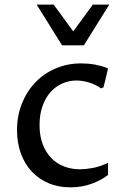

<svg xmlns="http://www.w3.org/2000/svg" viewBox="-20 -802 547 832"><path d="M448.2 -43.9Q418 -20.5 376.2 -5.4Q334.5 9.8 285.2 9.8Q232.4 9.8 189.7 -8.5Q147 -26.9 116.7 -59.6Q86.4 -92.3 70.1 -137.9Q53.7 -183.6 53.7 -237.8Q53.7 -300.8 75.2 -354Q96.7 -407.2 134 -445.8Q171.4 -484.4 222.2 -505.9Q272.9 -527.3 331.1 -527.3Q344.7 -527.3 360.6 -526.1Q376.5 -524.9 392.1 -522Q407.7 -519 422.4 -514.9Q437 -510.7 448.2 -504.9L428.7 -423.8L418 -418.9Q408.2 -426.3 395.8 -432.6Q383.3 -439 369.4 -443.4Q355.5 -447.8 340.6 -450.4Q325.7 -453.1 311.5 -453.1Q278.8 -453.1 249.8 -440.2Q220.7 -427.2 198.7 -402.6Q176.8 -377.9 164.1 -342Q151.4 -306.2 151.4 -260.3Q151.4 -213.4 164.8 -177.7Q178.2 -142.1 201.7 -117.7Q225.1 -93.3 257.3 -80.8Q289.6 -68.4 327.1 -68.4Q349.6 -68.4 381.3 -74Q413.1 -79.6 448.2 -96.7ZM453.6 -782.2 343.3 -605.5H249L138.7 -782.2H212.4L297.4 -666L382.3 -782.2Z"/></svg>

Font: Proza Libre
Style: Regular
Weight: 400
Designer: Jasper de Waard
Foundry: Jasper de Waard
Version: Version 1.000; ttfautohint (v1.4.1.8-43bc)